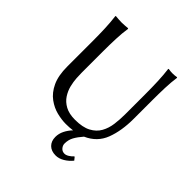

<svg xmlns="http://www.w3.org/2000/svg" viewBox="-232 -845 1198 1198"><g transform="rotate(45 366.5 -246.5)"><path d="M556.6 134.8Q535.2 161.1 507.3 177.7Q479.5 194.3 451.2 194.3Q412.6 194.3 390.4 172.4Q368.2 150.4 368.2 113.3Q368.2 84 381.8 56.6Q395.5 29.3 417.5 6.3Q403.8 8.3 388.4 9.3Q373 10.3 356.9 10.3Q321.3 10.3 278.8 0Q236.3 -10.3 197.5 -38.6Q158.7 -66.9 134.5 -118.4Q110.4 -169.9 110.4 -250V-471.7Q110.4 -531.2 108.2 -584.7Q106 -638.2 100.1 -683.6L102.1 -687Q111.3 -686 128.9 -684.8Q146.5 -683.6 155.8 -683.6Q165 -683.6 182.6 -684.8Q200.2 -686 210 -687L212.4 -683.6Q205.6 -641.1 203.4 -586.2Q201.2 -531.2 201.2 -471.7V-285.2Q201.2 -268.1 202.9 -239Q204.6 -210 212.6 -177.2Q220.7 -144.5 239.7 -115.2Q258.8 -85.9 292.7 -67.4Q326.7 -48.8 379.4 -48.8Q446.3 -48.8 486.1 -70.1Q525.9 -91.3 545.7 -126.7Q565.4 -162.1 571 -205.6Q576.7 -249 576.7 -293.5V-471.7Q576.7 -531.2 574.5 -584.7Q572.3 -638.2 566.4 -683.6L568.4 -687Q587.4 -683.6 605 -683.6Q623 -683.6 642.1 -687L644.5 -683.6Q638.2 -641.1 636.2 -586.2Q634.3 -531.2 634.3 -471.7V-312.5Q634.3 -206.5 604.5 -128.2Q574.7 -49.8 493.7 -14.2Q467.3 16.1 452.6 42.5Q438 68.8 438 102.1Q438 118.7 450.2 133.1Q462.4 147.5 482.4 147.5Q495.6 147.5 511.7 137.5Q527.8 127.4 538.1 115.2L542 116.7Z"/></g></svg>

Font: Kurinto Seri
Style: Regular
Weight: 400
Designer: Kurinto was developed by Clint Goss from a range of fonts that are compatible with the SIL Open Font License Version 1.1
Foundry: Clinton F. Goss
Version: Version 2.196; July 25, 2020